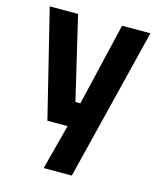

<svg xmlns="http://www.w3.org/2000/svg" viewBox="-108 -577 716 864"><g transform="rotate(15 250.0 -145.0)"><path d="M139 0H233L178 210H309L485 -500H353L262 -114H239L148 -500H16Z"/></g></svg>

Font: Sunflower
Style: Bold
Weight: 700
Designer: JIKJI
Foundry: JIKJI
Version: Version 1.00